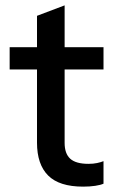

<svg xmlns="http://www.w3.org/2000/svg" viewBox="-20 -686 432 716"><path d="M290 10Q201 10 159.5 -31.5Q118 -73 118 -154V-627L221 -666V-153Q221 -113 242 -94Q263 -75 310 -75Q328 -75 342 -78Q356 -81 366 -85V-1Q355 4 335 7Q315 10 290 10ZM16 -427V-510H366V-427Z"/></svg>

Font: Instrument Sans Medium
Style: Regular
Weight: 500
Designer: Rodrigo Fuenzalida
Foundry: fragTYPE
Version: Version 1.000;gftools[0.9.28]